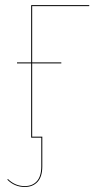

<svg xmlns="http://www.w3.org/2000/svg" viewBox="-20 -537 381 749"><path d="M327.6 -513.2H105.5V-293.5H219.2V-289.6H105.5V-3.9H145V111.8Q145 152.3 126.5 172.4Q107.9 192.4 76.7 192.4Q37.1 192.4 8.8 164.1L10.7 161.1Q38.6 189 76.7 189Q106.4 189 123.8 169.9Q141.1 150.9 141.1 111.8V0H101.6V-289.6H46.4V-293.5H101.6V-517.1H328.6Z"/></svg>

Font: Fira Sans Compressed Four
Style: Regular
Weight: 100
Width: 1
Designer: Carrois Corporate & Edenspiekermann AG
Foundry: Carrois Corporate GbR & Edenspiekermann AG
Version: Version 4.203;PS 004.203;hotconv 1.0.88;makeotf.lib2.5.64775